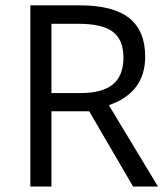

<svg xmlns="http://www.w3.org/2000/svg" viewBox="-20 -685 616 705"><path d="M168.9 -597.6V-343.3H275Q356.4 -343.3 394.8 -375.4Q433.3 -407.5 433.3 -473.2Q433.3 -538.9 394.3 -568.3Q355.4 -597.6 269.5 -597.6ZM168.9 -276.5V0H91.5V-665.3H274Q395.9 -665.3 454.5 -618.6Q513.1 -571.8 513.1 -477.2Q513.1 -344.8 379.7 -298.8L560.2 0H468.7L307.4 -276.5Z"/></svg>

Font: Khula
Style: Regular
Weight: 400
Designer: Erin McLaughlin, Steve Matteson
Version: Version 1.000;PS 1.0;hotconv 1.0.72;makeotf.lib2.5.5900; ttf